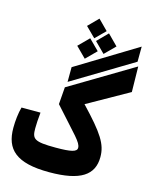

<svg xmlns="http://www.w3.org/2000/svg" viewBox="-133 -996 863 1088"><g transform="rotate(15 299.0 -452.5)"><path d="M262.2 4.9C445.8 4.9 521 -47.4 521 -153.3C521 -228 485.4 -283.7 356.4 -419.4L597.7 -555.2L595.2 -704.6L224.1 -482.9L216.3 -382.3C347.2 -234.9 385.7 -203.1 385.7 -170.9C385.7 -147.5 353 -139.2 262.2 -139.2C133.8 -139.2 122.1 -153.3 122.1 -215.3C122.1 -235.4 124 -274.4 127.9 -308.6H16.6C6.8 -273.9 1.5 -227.5 1.5 -185.5C1.5 -60.5 66.9 4.9 262.2 4.9ZM231 -516.6 584.5 -729.5 585 -818.4 231.4 -603ZM291 -668.5 351.1 -728.5 291 -788.6 231 -728.5ZM386.7 -722.2 446.8 -782.2 386.7 -842.8 326.7 -782.2ZM313 -794.4 370.6 -851.6 313 -909.7 255.4 -851.6Z"/></g></svg>

Font: CaskaydiaCove Nerd Font
Style: Bold
Weight: 700
Designer: Aaron Bell
Foundry: Saja Typeworks
Version: Version 2111.1;Nerd Fonts 2.3.0